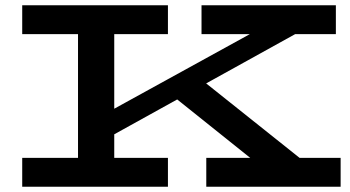

<svg xmlns="http://www.w3.org/2000/svg" viewBox="-20 -706 1325 726"><path d="M363 -171 294 -230 1032 -636 1116 -588ZM64 0V-109H615V0ZM275 -60V-623H412V-60ZM64 -577V-686H615V-577ZM760 0V-109H1268V0ZM1005 -46 605 -366 739 -407 1148 -81ZM742 -577V-686H1250V-577Z"/></svg>

Font: BioRhyme Expanded SemiBold
Style: Regular
Weight: 600
Width: 7
Designer: Aoife Mooney
Foundry: Aoife Mooney Type
Version: Version 1.600;gftools[0.9.33]